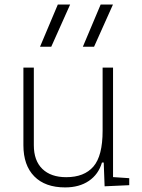

<svg xmlns="http://www.w3.org/2000/svg" viewBox="-20 -815 626 845"><path d="M266.6 9.8Q178.7 9.8 130.9 -38.8Q83 -87.4 83 -175.8V-517.6H128.9V-175.8Q128.9 -107.9 166.5 -71.5Q204.1 -35.2 271.5 -35.2Q350.6 -35.2 391.1 -82Q431.6 -128.9 431.6 -239.3V-517.6H477.5V-35.6L548.8 -30.8V0L440.4 4.9L436.5 -99.6H428.7Q413.6 -47.9 371.3 -19Q329.1 9.8 266.6 9.8ZM156.2 -609.4 234.4 -794.9H288.6L205.6 -609.4ZM344.7 -609.4 422.9 -794.9H477.1L394 -609.4Z"/></svg>

Font: Cascadia Mono NF ExtraLight
Style: Regular
Weight: 200
Monospace: yes
Designer: Aaron Bell
Foundry: Saja Typeworks
Version: Version 2404.023; ttfautohint (v1.8.4)